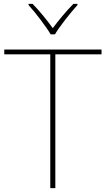

<svg xmlns="http://www.w3.org/2000/svg" viewBox="-20 -1062 545 989"><path d="M241 -885H263C287 -926 342 -995 379 -1036V-1042H358C321 -1005 280 -955 252 -917C224 -955 185 -1005 148 -1042H127V-1036C164 -995 217 -926 241 -885ZM265 -93V-782H503V-807H2V-782H239V-93Z"/></svg>

Font: Noto Sans Kannada UI Thin
Style: Regular
Weight: 100
Designer: Jelle Bosma - Monotype Design Team
Foundry: Monotype Imaging Inc.
Version: Version 2.005